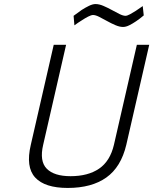

<svg xmlns="http://www.w3.org/2000/svg" viewBox="-20 -918 756 947"><path d="M193 -204Q174 -123 210.5 -86Q247 -49 328 -49Q414 -49 468.5 -86Q523 -123 542 -204L655 -697H716L603 -204Q577 -94 504.5 -42.5Q432 9 314 9Q201 9 153.5 -42.5Q106 -94 132 -204L245 -697H306ZM689 -842Q669 -825 651 -813Q635 -802 618 -793.5Q601 -785 587 -785Q570 -785 549 -794Q528 -803 507.5 -814.5Q487 -826 469 -835Q451 -844 439 -844Q430 -844 414.5 -836Q399 -828 384 -818Q366 -807 347 -793L343 -840Q364 -856 383 -869Q400 -880 418.5 -889Q437 -898 451 -898Q469 -898 490 -889Q511 -880 531 -869Q551 -858 569 -849Q587 -840 599 -840Q607 -840 621 -847.5Q635 -855 649 -864Q666 -875 684 -888Z"/></svg>

Font: Panefresco 250wt
Style: Italic
Weight: 300
Version: Version 1.000